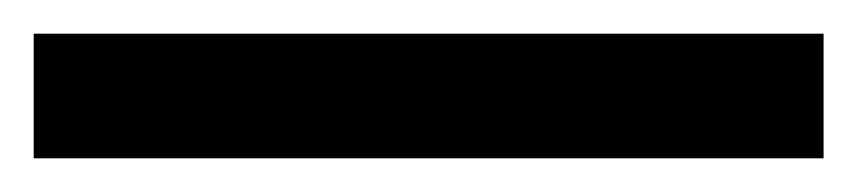

<svg xmlns="http://www.w3.org/2000/svg" viewBox="-23 -854 509 114"><path d="M466 -760V-834H-3V-760Z"/></svg>

Font: Noto Sans Thai Cond Med
Style: Regular
Weight: 500
Width: 3
Designer: Monotype Design Team
Foundry: Monotype Imaging Inc.
Version: Version 2.002